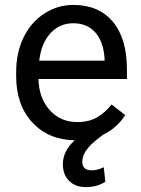

<svg xmlns="http://www.w3.org/2000/svg" viewBox="-20 -558 570 777"><path d="M486.8 -92.3Q452.1 -38.6 396 -12.2H396.5L368.2 9.8Q313 54.2 313 96.2Q313 131.3 351.1 131.3Q374.5 131.3 399.9 118.7L406.2 177.7Q372.1 199.2 328.1 199.2Q284.7 199.2 259.5 173.8Q234.4 148.4 234.4 106.4Q234.4 53.7 282.2 9.8Q175.8 7.8 110.6 -62.7Q45.4 -133.3 45.4 -250V-266.1Q45.4 -344.7 75.4 -406.5Q105.5 -468.3 159.4 -503.2Q213.4 -538.1 276.4 -538.1Q379.4 -538.1 436.5 -470.2Q493.7 -402.3 493.7 -275.9V-238.3H135.7Q137.7 -160.2 181.4 -112.1Q225.1 -64 292.5 -64Q340.3 -64 373.5 -83.5Q406.7 -103 431.6 -135.3ZM276.4 -463.9Q221.7 -463.9 184.6 -424.1Q147.5 -384.3 138.7 -312.5H403.3V-319.3Q399.4 -388.2 366.2 -426Q333 -463.9 276.4 -463.9Z"/></svg>

Font: Roboto-ThirdPerson-AD3FC
Style: ThirdPerson-AD3FC
Weight: 400
Designer: Google
Version: Version 2.137; 2017